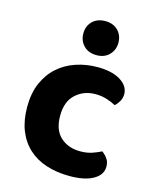

<svg xmlns="http://www.w3.org/2000/svg" viewBox="-110 -782 706 872"><g transform="rotate(15 243.5 -346.0)"><path d="M319 -375Q265 -375 227 -340.5Q189 -306 189 -239Q189 -172 225.5 -139Q262 -106 318 -106Q350 -106 374.5 -114.5Q399 -123 416 -132Q433 -119 442.5 -104.5Q452 -90 452 -69Q452 -31 412 -8Q372 15 301 15Q241 15 191.5 -1Q142 -17 107 -49Q72 -81 53 -128.5Q34 -176 34 -239Q34 -304 55 -352Q76 -400 112 -432Q148 -464 196 -480Q244 -496 297 -496Q366 -496 405.5 -471Q445 -446 445 -408Q445 -390 436.5 -375Q428 -360 416 -349Q398 -359 373.5 -367Q349 -375 319 -375ZM359 -627Q359 -593 336.5 -570Q314 -547 277 -547Q239 -547 216.5 -570Q194 -593 194 -627Q194 -662 216.5 -684.5Q239 -707 277 -707Q314 -707 336.5 -684.5Q359 -662 359 -627Z"/></g></svg>

Font: Baloo Bhaina 2
Style: Bold
Weight: 700
Designer: Yesha Goshar, Manish Minz, Shuchita Grover and Ek Type
Foundry: Ek Type
Version: Version 1.640;hotconv 1.0.111;makeotfexe 2.5.65597; ttfautoh